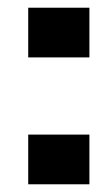

<svg xmlns="http://www.w3.org/2000/svg" viewBox="-20 -478 252 498"><path d="M211.9 0H53.2V-128.9H211.9ZM211.9 -329.1H53.2V-458H211.9Z"/></svg>

Font: LT Superior
Style: Bold
Weight: 400
Designer: Daniel Lyons
Foundry: LyonsType
Version: Version 1.000